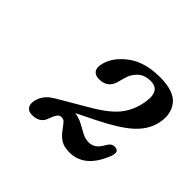

<svg xmlns="http://www.w3.org/2000/svg" viewBox="-99 -832 606 606"><g transform="rotate(45 203.5 -529.0)"><path d="M77.5 -383Q86 -414.5 116 -431V-431.5L204 -483Q259.5 -514 286.2 -542Q313 -570 323.5 -609.5Q343 -685 293 -685Q265 -685 249 -669.5Q233 -654 227.5 -632.5L221.5 -610.5Q212 -573.5 173 -573.5Q155.5 -573.5 148 -584.2Q140.5 -595 146 -615Q156 -654 197 -684.2Q238 -714.5 305 -714.5Q369 -714.5 392 -683.8Q415 -653 403 -606Q393.5 -570 361 -540.5Q328.5 -511 260.5 -477L196 -445Q215 -442 230.8 -433.5Q246.5 -425 260.8 -417.2Q275 -409.5 291 -409.5Q305 -409.5 315.8 -417.2Q326.5 -425 337.5 -445Q347 -460 361.5 -458Q381 -456.5 372 -431Q339 -344 270.5 -344Q245.5 -344 230.8 -353.5Q216 -363 204.5 -379.5Q194.5 -393 189 -399.2Q183.5 -405.5 174.5 -405.5Q165 -405.5 159.2 -396.8Q153.5 -388 148.5 -373.5Q139 -344 103.5 -344Q87.5 -344 80.2 -354.2Q73 -364.5 77.5 -383Z"/></g></svg>

Font: Fraunces 72pt SuperSoft
Style: Italic
Weight: 400
Italic angle: -16°
Version: Version 1.000;[b76b70a41]